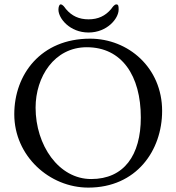

<svg xmlns="http://www.w3.org/2000/svg" viewBox="-20 -840 803 874"><path d="M280 -799C274 -807 266 -820 256 -820C250 -820 246 -809 246 -796C246 -756 298 -692 383 -692C468 -692 520 -756 520 -796C520 -809 520 -820 510 -820C500 -820 492 -807 486 -799C459 -767 426 -752 383 -752C340 -752 307 -767 280 -799ZM45 -320C45 -130 205 14 382 14C601 14 718 -155 718 -335C718 -532 564 -664 390 -664C166 -664 45 -501 45 -320ZM375 -625C535 -625 621 -495 621 -305C621 -134 545 -25 395 -25C247 -25 142 -179 142 -350C142 -490 227 -625 375 -625Z"/></svg>

Font: EB Garamond 12
Style: Regular
Weight: 400
Version: Version 0.016+